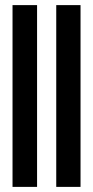

<svg xmlns="http://www.w3.org/2000/svg" viewBox="-20 -731 364 751"><path d="M29 0V-711H125V0ZM200 0V-711H295V0Z"/></svg>

Font: Junicode SmExp
Style: Bold
Weight: 700
Width: 6
Designer: Peter S. Baker
Version: Version 2.205; ttfautohint (v1.8.4)